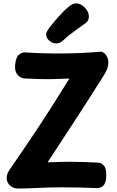

<svg xmlns="http://www.w3.org/2000/svg" viewBox="-20 -1077 677 1110"><path d="M123.3 -623.2Q97.1 -625 80.4 -645.7Q63.7 -666.3 67.6 -703.6Q72.4 -747.4 89.7 -761.2Q106.9 -775 125.9 -774Q231.9 -767 345.6 -768Q459.3 -769 559.3 -778Q570.3 -779 582.2 -769.9Q594 -760.8 601.2 -743.7Q608.3 -726.6 605.2 -701.6Q602.1 -676.7 582.4 -645Q539 -576 501.1 -516.3Q463.1 -456.7 425.4 -399.1Q387.8 -341.6 346.6 -278.4Q305.3 -215.2 255.3 -138.7Q283.3 -139.7 302.6 -140.2Q321.8 -140.7 341.8 -141.2Q361.8 -141.7 390.3 -141.7Q433.2 -141.7 471.4 -140.2Q509.7 -138.7 546.9 -136.7Q566.9 -135.9 581.6 -118.6Q596.2 -101.3 593.9 -54.9Q592.1 -18.2 577.4 -3.6Q562.8 11 538.1 10.2Q487.8 8.2 438.6 7.1Q389.3 6 334.3 6Q273.3 6 211.3 9.1Q149.3 12.1 87.3 13Q58.7 13 40.1 -2.4Q21.4 -17.9 18.9 -43.1Q16.4 -68.3 35.6 -96.1Q77.4 -156.3 109.7 -204.1Q142 -251.8 168.6 -291.3Q195.2 -330.9 219.3 -367.6Q243.4 -404.3 267.6 -442.3Q291.8 -480.3 319.4 -524.3Q347.1 -568.2 381.3 -623Q329.8 -620.8 289.4 -619.8Q249.1 -618.8 210.4 -619.9Q171.7 -621 123.3 -623.2ZM304.4 -825.8Q285 -825.8 265.9 -841.2Q246.9 -856.7 246.9 -876.9Q246.9 -885.3 250.2 -892.4Q253.4 -899.4 258.1 -905.9Q273.8 -928 296.1 -954.6Q318.3 -981.1 340.9 -1004.4Q363.4 -1027.7 378.2 -1039.2Q388.8 -1047.8 399.6 -1052.6Q410.4 -1057.4 421.3 -1057.4Q438 -1057.4 455 -1045.8Q472 -1034.1 482.9 -1016.7Q493.9 -999.3 493.9 -981.1Q493.9 -958.1 475.2 -943.3Q460.4 -932.4 421 -904.9Q381.6 -877.4 342.4 -841.4Q325.2 -825.8 304.4 -825.8Z"/></svg>

Font: Playpen Sans Thai
Style: Regular
Weight: 400
Designer: Sirin Gunkloy, Laura Meseguer, Veronika Burian, José Scaglione
Foundry: TypeTogether
Version: Version 2.000